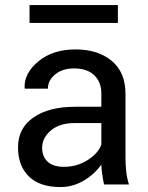

<svg xmlns="http://www.w3.org/2000/svg" viewBox="-20 -735 590 765"><path d="M394.5 0Q389.6 -23.9 387 -42.2Q384.3 -60.5 383.8 -79.1Q356.9 -41 313.7 -15.4Q270.5 10.3 220.7 10.3Q138.2 10.3 95 -32Q51.8 -74.2 51.8 -148.4Q51.8 -224.1 113 -266.8Q174.3 -309.6 279.3 -309.6H383.8V-361.8Q383.8 -408.2 355.5 -435.3Q327.1 -462.4 275.4 -462.4Q229 -462.4 200 -438.7Q170.9 -415 170.9 -381.8H79.1L78.1 -384.8Q75.2 -442.4 132.6 -490.2Q189.9 -538.1 280.8 -538.1Q370.6 -538.1 425.3 -492.4Q480 -446.8 480 -360.8V-106.4Q480 -78.1 482.9 -51.8Q485.8 -25.4 493.7 0ZM234.9 -70.3Q287.1 -70.3 329.1 -97.2Q371.1 -124 383.8 -158.7V-244.6H275.9Q217.8 -244.6 182.9 -215.3Q147.9 -186 147.9 -146.5Q147.9 -111.3 169.9 -90.8Q191.9 -70.3 234.9 -70.3ZM449.7 -643.6H97.7V-714.8H449.7Z"/></svg>

Font: GeogebraSans
Style: Regular
Weight: 400
Designer: Google
Version: Version 1.100140; 2013